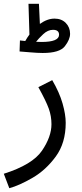

<svg xmlns="http://www.w3.org/2000/svg" viewBox="-45 -761 432 1011"><path d="M4 230Q56 216 126 175.5Q196 135 248.5 63.5Q301 -8 301 -114Q301 -158 284.5 -216Q268 -274 230 -339L157 -302Q198 -228 212 -188.5Q226 -149 226 -107Q226 -41 176 32.5Q126 106 -25 154ZM324 -583Q324 -617 301.5 -640Q279 -663 242 -663Q204 -663 165 -635L160 -741H105L110 -579Q98 -563 88 -545Q74 -546 60 -548L58 -490Q74 -489 113.5 -485.5Q153 -482 180 -482Q269 -482 296.5 -517.5Q324 -553 324 -583ZM234 -604Q266 -604 266 -578Q266 -540 173 -540Q161 -540 145 -541Q158 -558 182.5 -581Q207 -604 234 -604Z"/></svg>

Font: Noto Sans Arabic UI
Style: Regular
Weight: 400
Designer: Nadine Chahine - Monotype Design Team
Foundry: Monotype Imaging Inc.
Version: Version 1.900